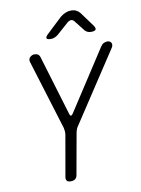

<svg xmlns="http://www.w3.org/2000/svg" viewBox="-102 -1018 804 1096"><g transform="rotate(-10 300.0 -470.0)"><path d="M218 10Q201 10 195 2Q189 -6 192 -22L233 -256Q235 -267 234 -277.5Q233 -288 231 -297L106 -703Q104 -711 106 -717.5Q108 -724 113 -729Q118 -734 124.5 -737Q131 -740 138 -740Q150 -740 158.5 -735Q167 -730 171 -716L276 -368Q279 -359 283.5 -359Q288 -359 295 -368L521 -716Q530 -730 540 -735Q550 -740 562 -740Q569 -740 574.5 -737Q580 -734 583 -729Q586 -724 586 -717.5Q586 -711 582 -703L315 -297Q308 -288 304 -277.5Q300 -267 298 -256L256 -22Q254 -6 244.5 2Q235 10 218 10ZM248 -810Q225 -810 222.5 -818.5Q220 -827 239 -844L325 -925Q340 -937 355.5 -943.5Q371 -950 388 -950Q405 -950 418 -943.5Q431 -937 440 -925L500 -843Q512 -826 507 -818Q502 -810 480 -810Q468 -810 459.5 -814Q451 -818 444 -826L399 -883Q390 -896 378.5 -896Q367 -896 353 -883L290 -827Q280 -819 269.5 -814.5Q259 -810 248 -810Z"/></g></svg>

Font: Maple Mono ExtraLight
Style: Italic
Weight: 275
Italic angle: -10°
Monospace: yes
Designer: subframe7536
Version: Version 7.000